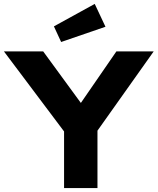

<svg xmlns="http://www.w3.org/2000/svg" viewBox="-60 -963 807 983"><path d="M268 -290 -40 -700H161L354 -436L536 -700H727L439 -294V0H268ZM216 -828 425 -943 480 -826 253 -748Z"/></svg>

Font: Lexend Exa HM Xlight
Style: Bold
Weight: 700
Designer: Bonnie Shaver-Troup, Thomas Jockin, Octavio Pardo
Foundry: Lexend
Version: Version 1.091